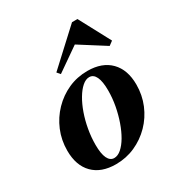

<svg xmlns="http://www.w3.org/2000/svg" viewBox="-161 -768 827 888"><g transform="rotate(-30 252.0 -324.5)"><path d="M201.6 11.3Q123.4 11.3 80.2 -32.7Q37.1 -76.6 37.1 -155.6Q37.1 -212.1 57.7 -261.3Q78.2 -310.5 114.9 -348.4Q151.6 -386.3 199.2 -407.7Q246.8 -429 301.6 -429Q379.8 -429 423.4 -384.7Q466.9 -340.3 466.9 -261.3Q466.9 -205.6 446.4 -156Q425.8 -106.5 389.1 -69Q352.4 -31.5 304.4 -10.1Q256.5 11.3 201.6 11.3ZM208.9 -17.7Q228.2 -17.7 247.2 -34.3Q266.1 -50.8 282.7 -79Q299.2 -107.3 312.1 -144Q325 -180.6 332.7 -221.4Q340.3 -262.1 340.3 -303.2Q340.3 -350.8 328.6 -375.4Q316.9 -400 294.4 -400Q275.8 -400 256.9 -383.5Q237.9 -366.9 221 -338.3Q204 -309.7 191.1 -273Q178.2 -236.3 171 -195.6Q163.7 -154.8 163.7 -113.7Q163.7 -66.1 175.4 -41.9Q187.1 -17.7 208.9 -17.7ZM188.7 -477.4 174.2 -494.4 353.2 -659.7H382.3L471 -493.5L449.2 -477.4L295.2 -575L342.7 -584.7Z"/></g></svg>

Font: Playfair 5pt SemiExpanded Light ExtraBold
Style: Italic
Weight: 800
Italic angle: -15.6°
Version: Version 2.001;gftools[0.9.30]